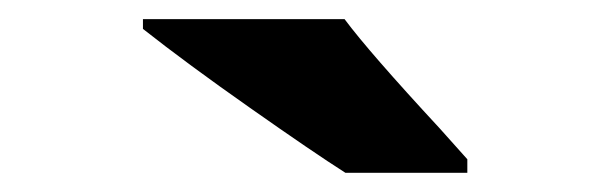

<svg xmlns="http://www.w3.org/2000/svg" viewBox="-20 -786 638 200"><path d="M339.8 -606Q306.2 -627.4 240.5 -673.6Q174.8 -719.7 128.9 -755.9V-766.1H338.9Q364.3 -731.9 438 -652.3L466.8 -620.1V-606Z"/></svg>

Font: TypoPRO Open Sans
Style: Regular
Weight: 800
Foundry: Ascender Corporation
Version: Version 1.10